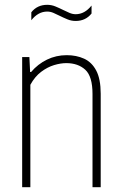

<svg xmlns="http://www.w3.org/2000/svg" viewBox="-20 -777 505 797"><path d="M72 0V-540H102L105 -478H109Q137 -511 175 -529.5Q213 -548 257 -548Q297 -548 329 -533.5Q361 -519 379.5 -484Q398 -449 398 -388V0H364V-387Q364 -460 334 -487.5Q304 -515 255 -515Q232 -515 204.5 -506.8Q177 -498.5 150.8 -478.8Q124.5 -459 106 -425V0ZM294 -690Q276 -690 259.8 -696.8Q243.5 -703.5 228.5 -711Q214.5 -718 201.8 -723.5Q189 -729 176 -729Q138.5 -729 110 -693V-726Q134.5 -757 176 -757Q194 -757 210.2 -750.2Q226.5 -743.5 241.5 -736Q255.5 -729 268.5 -723.5Q281.5 -718 294 -718Q331.5 -718 360 -754V-721Q335.5 -690 294 -690Z"/></svg>

Font: Encode Sans Condensed Condensed Thin
Style: Regular
Weight: 100
Width: 3
Designer: Multiple Designers
Foundry: Impallari Type
Version: Version 3.000; ttfautohint (v1.8.3) -l 8 -r 50 -G 200 -x 14 